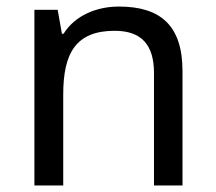

<svg xmlns="http://www.w3.org/2000/svg" viewBox="-20 -566 658 586"><path d="M343 -546C275 -546 209 -519 174 -463H169L156 -536H85V0H173V-278C173 -403 211 -472 330 -472C412 -472 450 -429 450 -343V0H537V-349C537 -487 471 -546 343 -546Z"/></svg>

Font: Noto Sans Bhaiksuki
Style: Regular
Weight: 400
Designer: Monotype Design Team
Foundry: Monotype Imaging Inc.
Version: Version 2.002